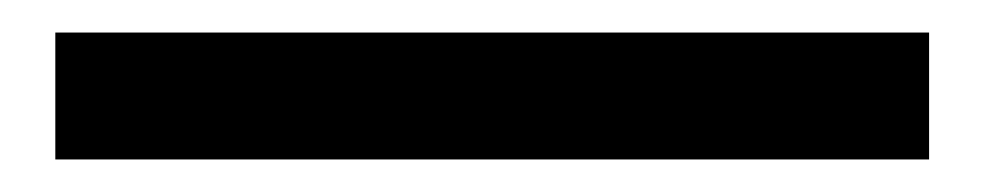

<svg xmlns="http://www.w3.org/2000/svg" viewBox="-20 53 605 118"><path d="M14 151V73H551V151Z"/></svg>

Font: Noto Sans HK Thin SemiBold
Style: Regular
Weight: 600
Version: Version 2.004-H2;hotconv 1.0.118;makeotfexe 2.5.65603